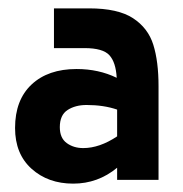

<svg xmlns="http://www.w3.org/2000/svg" viewBox="-20 -714 437 459"><path d="M359 -508V-284H260V-313Q214 -275 155 -275Q95 -275 55.5 -310.5Q16 -346 16 -408Q16 -475 55.5 -512Q95 -549 163 -549Q216 -549 259 -528Q257 -565 241.5 -582Q226 -599 182 -599H109V-694H193Q262 -694 298 -670.5Q334 -647 346.5 -607Q359 -567 359 -508ZM260 -388V-452Q228 -463 187 -463Q160 -463 141.5 -451Q123 -439 123 -410Q123 -384 139.5 -372Q156 -360 179 -360Q218 -360 260 -388Z"/></svg>

Font: Biryani
Style: Bold
Weight: 700
Designer: Dan Reynolds and Mathieu Reguer
Foundry: Dan Reynolds and Mathieu Reguer
Version: Version 1.004; ttfautohint (v1.1) -l 5 -r 5 -G 72 -x 0 -D la